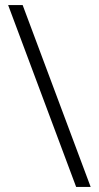

<svg xmlns="http://www.w3.org/2000/svg" viewBox="-20 -734 387 754"><path d="M69 -714 336 0H279L12 -714Z"/></svg>

Font: Noto Sans Arabic Light
Style: Regular
Weight: 300
Designer: Monotype Design Team, Nadine Chahine, Nizar Qandah and Khaled Hosny
Foundry: Monotype Imaging Inc.
Version: Version 2.012; ttfautohint (v1.8.4.7-5d5b)